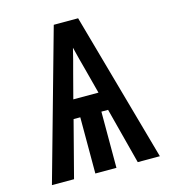

<svg xmlns="http://www.w3.org/2000/svg" viewBox="-109 -825 819 914"><g transform="rotate(-15 300.0 -367.5)"><path d="M34 0 240 -735H360L566 0H457L385 -277H352V0H248V-277H215L143 0ZM238 -368H362L330 -490Q322 -519 314.5 -548Q307 -577 300 -606Q293 -577 285.5 -548Q278 -519 270 -490Z"/></g></svg>

Font: Iosevka SS04 Semibold Extended
Style: Regular
Weight: 600
Width: 7
Monospace: yes
Designer: Belleve Invis
Foundry: Belleve Invis
Version: Version 19.0.0; ttfautohint (v1.8.4)